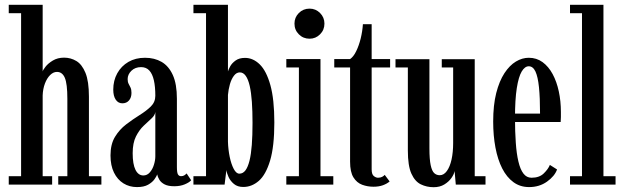

<svg xmlns="http://www.w3.org/2000/svg" viewBox="-20 -770 2606 801"><path d="M16.5 0V-35H68V-715H16.5V-750H158V-472Q159 -477.5 169.8 -491.5Q180.5 -505.5 200.5 -517.5Q220.5 -529.5 247.5 -529.5Q275 -529.5 298.5 -515.5Q322 -501.5 336.5 -466.2Q351 -431 351 -366.5V-35H403V0H223V-35H261V-358Q261 -420.5 250.5 -445.2Q240 -470 217.5 -470Q202.5 -470 189.2 -457Q176 -444 167.5 -421.8Q159 -399.5 158 -372V-35H197.5V0Z M551.5 10.5Q520 10.5 495 -5Q470 -20.5 455.5 -50Q441 -79.5 441 -121.5Q441 -168.5 459.8 -199.2Q478.5 -230 506.5 -251.2Q534.5 -272.5 562.2 -289.8Q590 -307 609 -325.5Q628 -344 628 -370.5Q628 -408 622 -434.8Q616 -461.5 603 -475.8Q590 -490 568.5 -490Q544 -490 528.2 -474.8Q512.5 -459.5 512.5 -440Q512.5 -428 516.5 -420.5Q520.5 -413 524.5 -404.8Q528.5 -396.5 528.5 -382.5Q528.5 -363 518.2 -351Q508 -339 490.5 -339Q473 -339 462.8 -354.2Q452.5 -369.5 452.5 -396Q452.5 -434 469.2 -464.2Q486 -494.5 515.8 -511.8Q545.5 -529 585 -529Q624.5 -529 654.2 -511.8Q684 -494.5 701 -457Q718 -419.5 718 -358V-73.5Q718 -50.5 722.2 -42.8Q726.5 -35 735.5 -35Q744 -35 749.8 -39Q755.5 -43 758.5 -46.5L777.5 -18Q770 -9 751 -1Q732 7 707 7Q682 7 667.2 -0.5Q652.5 -8 645.2 -19.5Q638 -31 636 -42.5Q633.5 -35 624.5 -22.2Q615.5 -9.5 598 0.5Q580.5 10.5 551.5 10.5ZM578 -38Q594 -38 605.2 -51Q616.5 -64 622.2 -82.8Q628 -101.5 628 -118V-303Q626.5 -289 612 -275.8Q597.5 -262.5 579.2 -245.2Q561 -228 547.2 -200.8Q533.5 -173.5 533.5 -131Q533.5 -85 545.2 -61.5Q557 -38 578 -38Z M995 10Q971 10 956 -2.5Q941 -15 933.5 -31.5Q926 -48 924.5 -60.5L917 0H787V-35H839.5V-715H787V-750H931V-472Q933 -479.5 940.2 -493Q947.5 -506.5 962.8 -517.5Q978 -528.5 1002 -528.5Q1036 -528.5 1063.8 -501.2Q1091.5 -474 1108 -414.8Q1124.5 -355.5 1124.5 -259Q1124.5 -159 1106.8 -100Q1089 -41 1059.8 -15.5Q1030.5 10 995 10ZM978.5 -45.5Q993.5 -45.5 1003.8 -59Q1014 -72.5 1020.8 -99.2Q1027.5 -126 1030.5 -165.5Q1033.5 -205 1033.5 -257Q1033.5 -306 1030.8 -345Q1028 -384 1021.8 -411.5Q1015.5 -439 1005.2 -453.5Q995 -468 980.5 -468Q966.5 -468 956 -454.2Q945.5 -440.5 939.2 -418.8Q933 -397 931 -374V-178.5Q932 -146.5 938.2 -116Q944.5 -85.5 955 -65.5Q965.5 -45.5 978.5 -45.5Z M1174.5 0V-35H1227V-488.5H1174.5V-523.5H1317V-35H1370.5V0ZM1271.5 -608.5Q1245 -608.5 1226.8 -626.8Q1208.5 -645 1208.5 -671.5Q1208.5 -697.5 1226.8 -715.8Q1245 -734 1271.5 -734Q1297 -734 1315.2 -715.8Q1333.5 -697.5 1333.5 -671.5Q1333.5 -645 1315.2 -626.8Q1297 -608.5 1271.5 -608.5Z M1538 9Q1513.5 9 1491 0.8Q1468.5 -7.5 1454.5 -30Q1440.5 -52.5 1440.5 -95.5V-488.5H1374.5V-523.5H1440.5Q1455 -533.5 1466.2 -556.8Q1477.5 -580 1484.8 -609.5Q1492 -639 1494 -669H1530.5V-523.5H1607.5V-488.5H1530.5V-63.5Q1530.5 -42.5 1539.5 -35.5Q1548.5 -28.5 1557 -28.5Q1567 -28.5 1574.2 -32.2Q1581.5 -36 1585 -40.5L1605.5 -13Q1594.5 -3.5 1577.5 2.8Q1560.5 9 1538 9Z M1789 11Q1760 11 1735.5 -1Q1711 -13 1696.2 -45.8Q1681.5 -78.5 1681.5 -142V-488.5H1630V-523H1771.5V-151.5Q1771.5 -105 1776.8 -80.8Q1782 -56.5 1791.5 -47.8Q1801 -39 1814.5 -39Q1831.5 -39 1844.2 -56.5Q1857 -74 1863.8 -104.5Q1870.5 -135 1870.5 -173.5V-488.5H1823V-523H1960.5V-35H2005.5V0H1881.5L1876.5 -56.5Q1874.5 -43.5 1863.5 -27.8Q1852.5 -12 1833.8 -0.5Q1815 11 1789 11Z M2187.5 10.5Q2150 10.5 2122 -10Q2094 -30.5 2075.2 -67.2Q2056.5 -104 2047 -154Q2037.5 -204 2037.5 -263Q2037.5 -331.5 2050.2 -381.8Q2063 -432 2084.5 -464.8Q2106 -497.5 2132.2 -513.2Q2158.5 -529 2186 -529Q2218.5 -529 2243.5 -510.8Q2268.5 -492.5 2285.5 -461Q2302.5 -429.5 2311.2 -388.8Q2320 -348 2320 -302.5Q2320 -292 2320 -281.8Q2320 -271.5 2319 -261H2122V-296H2233Q2233 -362.5 2228.5 -406.2Q2224 -450 2213.8 -471.8Q2203.5 -493.5 2186 -493.5Q2169.5 -493.5 2156.5 -471.8Q2143.5 -450 2136 -402.5Q2128.5 -355 2128.5 -278Q2128.5 -221 2131.8 -174.8Q2135 -128.5 2142.8 -95.8Q2150.5 -63 2163.8 -45.8Q2177 -28.5 2197.5 -28.5Q2230 -28.5 2248.5 -46.5Q2267 -64.5 2274 -82L2304 -63Q2294 -35 2262 -12.2Q2230 10.5 2187.5 10.5Z M2358 0V-35H2408V-715H2358V-750H2497.5V-35H2548V0Z"/></svg>

Font: Imbue Thin 10pt Medium
Style: Regular
Weight: 500
Version: Version 1.102